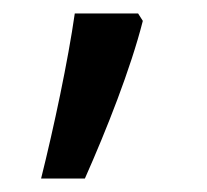

<svg xmlns="http://www.w3.org/2000/svg" viewBox="-20 -136 308 285"><path d="M192 -105 185 -116H91C81 -46 60 53 41 129H106C138 57 174 -34 192 -105Z"/></svg>

Font: Noto Sans Syriac Western
Style: Regular
Weight: 400
Designer: Patrick Giasson and the Monotype Design Team
Foundry: Monotype Imaging Inc.
Version: Version 3.000